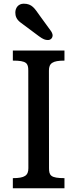

<svg xmlns="http://www.w3.org/2000/svg" viewBox="-20 -1001 411 1021"><path d="M48.3 0H322.8V-53.7C249.5 -53.7 240.7 -67.9 240.7 -106.9L240.2 -625.5C240.2 -664.6 259.3 -678.7 322.8 -678.7V-732.4H48.3V-678.7C121.6 -678.7 130.4 -664.6 130.4 -625.5L130.9 -106.9C130.9 -67.9 111.8 -53.7 48.3 -53.7ZM234.9 -788.1C250 -788.1 259.8 -799.3 259.8 -813.5C259.8 -819.3 255.4 -830.1 251 -835.9L190.9 -918.5C164.6 -955.1 150.9 -981.4 106.4 -981.4C77.1 -981.4 61.5 -959 61.5 -934.1C61.5 -916.5 66.9 -897.9 89.8 -880.9L187.5 -808.1C209.5 -792 220.7 -788.1 234.9 -788.1Z"/></svg>

Font: Arbutus Slab
Style: Regular
Weight: 400
Designer: Karolina Lach
Foundry: Karolina Lach
Version: Version 1.001